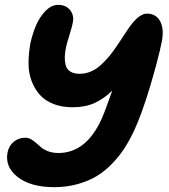

<svg xmlns="http://www.w3.org/2000/svg" viewBox="-20 -691 698 793"><path d="M204.1 82Q106.9 82 53.2 40.3Q-0.5 -1.5 11.2 -62Q17.1 -89.8 37.4 -106Q57.6 -122.1 84 -122.1Q97.2 -122.1 108.6 -115.5Q120.1 -108.9 129.9 -99.9Q139.6 -90.8 150.9 -81.5Q162.1 -72.3 180.2 -65.7Q198.2 -59.1 221.2 -59.1Q335.4 -59.1 398.9 -198.2Q413.1 -229 443.8 -316.9Q409.2 -283.2 370.6 -265.6Q332 -248 279.8 -248Q235.4 -248 200.9 -261.5Q166.5 -274.9 145 -298.8Q123.5 -322.8 110.8 -355.7Q98.1 -388.7 97.9 -427.5Q97.7 -466.3 105 -509.8Q113.8 -550.8 128.7 -585.7Q143.6 -620.6 168 -645.8Q192.4 -670.9 220.2 -670.9Q252 -670.9 269.3 -649.7Q286.6 -628.4 280.8 -598.1Q277.8 -581.5 267.1 -547.1Q256.3 -512.7 252.9 -497.1Q248 -474.6 247.6 -456.8Q247.1 -439 251.2 -422.1Q255.4 -405.3 270 -395.8Q284.7 -386.2 309.1 -386.2Q333.5 -386.2 356.4 -396.2Q379.4 -406.2 399.2 -425Q418.9 -443.8 434.1 -462.4Q449.2 -481 465.8 -505.9Q510.3 -574.7 524.4 -592.3Q558.6 -634.8 586.9 -634.8Q624.5 -634.8 641.6 -603Q658.7 -571.3 647.9 -517.1Q633.3 -445.8 599.6 -333Q565.9 -220.2 533.2 -149.9Q514.6 -110.8 493.9 -78.6Q473.1 -46.4 443.6 -15.6Q414.1 15.1 380.1 35.9Q346.2 56.6 301 69.3Q255.9 82 204.1 82Z"/></svg>

Font: Shantell Sans Irregular Bouncy
Style: Bold Italic
Weight: 700
Italic angle: -11.31°
Designer: Stephen Nixon, Anya Danilova, Shantell Martin
Foundry: Arrow Type
Version: Version 1.006;[9816181b4]